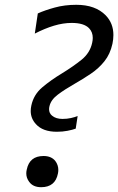

<svg xmlns="http://www.w3.org/2000/svg" viewBox="-20 -769 492 800"><path d="M217 -220Q158 -220 129.5 -252Q108 -275.5 108 -306.5Q108 -317.5 110.5 -329Q120 -374.5 156 -405Q192 -435.5 238.5 -463.5Q285 -492 320 -520.2Q355 -548.5 364 -590.5Q366.5 -601.5 366.5 -611Q366.5 -635.5 351 -651.5Q329.5 -673.5 279 -673.5Q243.5 -673.5 205 -662Q166.5 -650.5 125 -629L137.5 -713Q166 -726 207.8 -737.5Q249.5 -749 298 -749Q377.5 -749 420.5 -705Q452.5 -672 452.5 -623Q452.5 -605.5 448.5 -586.5Q439 -543.5 415.2 -513.8Q391.5 -484 358.5 -461.8Q325.5 -439.5 289.5 -419Q250 -396.5 221 -374.8Q192 -353 186 -326Q184.5 -319.5 184.5 -314Q184.5 -297 197 -287Q213 -273.5 240.5 -273.5Q259 -273.5 275.8 -277.2Q292.5 -281 303.5 -285.5L295.5 -233Q282 -228 261.2 -224Q240.5 -220 217 -220ZM151.5 11Q117.5 11 101.5 -11.5Q89.5 -27.5 89.5 -46.5Q89.5 -54.5 91.5 -62.5Q103 -119 161.5 -119Q194.5 -119 211 -97.5Q223 -81 223 -61Q223 -54 221.5 -46.5Q210.5 11 151.5 11Z"/></svg>

Font: Heraclito
Style: Italic
Weight: 400
Italic angle: -12°
Designer: Kostas Bartsokas (font) & Cristiano Sobral (main changes)
Foundry: Kostas Bartsokas (font) & Cristiano Sobral (main changes)
Version: Version 1.00;July 8, 2020;FontCreator 13.0.0.2655 64-bit